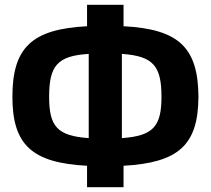

<svg xmlns="http://www.w3.org/2000/svg" viewBox="-20 -759 883 805"><path d="M498 -739H345V-649C115 -637 32 -561 32 -353C32 -151 115 -76 345 -64V26H498V-64C729 -77 811 -151 812 -353C811 -561 728 -637 498 -649ZM352 -180C220 -189 186 -229 186 -353C186 -483 220 -525 352 -533ZM491 -533C623 -524 657 -482 657 -353C657 -230 623 -189 491 -180Z"/></svg>

Font: SnT
Style: Bold
Weight: 700
Designer: Natanael Gama
Version: Version 1.001;PS 001.001;hotconv 1.0.70;makeotf.lib2.5.58329